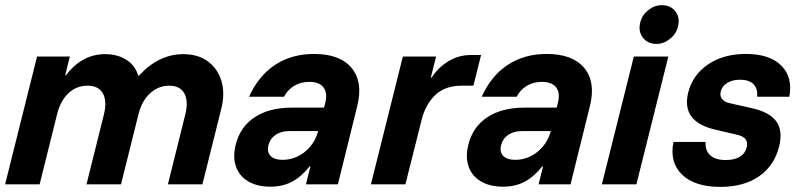

<svg xmlns="http://www.w3.org/2000/svg" viewBox="-20 -721 3128 751"><path d="M0 0 125 -500H253.3L235 -426.7H238.3Q300 -509.2 391.7 -509.2Q439.2 -509.2 473.8 -487.5Q508.3 -465.8 520.8 -425H523.3Q600.8 -509.2 696.7 -509.2Q755 -509.2 793.3 -480.8Q831.7 -452.5 846.2 -403.8Q860.8 -355 845 -293.3L771.7 0H636.7L705 -274.2Q717.5 -326.7 700.8 -356.2Q684.2 -385.8 641.7 -385.8Q599.2 -385.8 566.7 -355.8Q534.2 -325.8 521.7 -274.2L453.3 0H318.3L386.7 -274.2Q399.2 -326.7 382.1 -356.2Q365 -385.8 322.5 -385.8Q279.2 -385.8 247.9 -356.7Q216.7 -327.5 203.3 -274.2L135 0Z M1038.3 9.2Q985.8 9.2 950.8 -11.7Q915.8 -32.5 902.9 -69.6Q890 -106.7 901.7 -154.2Q919.2 -225 976.3 -262.5Q1033.3 -300 1120.8 -300H1247.5L1252.5 -320Q1261.7 -358.3 1245 -379.6Q1228.3 -400.8 1189.2 -400.8Q1156.7 -400.8 1130.8 -385.4Q1105 -370 1090.8 -342.5H954.2Q990.8 -424.2 1055.8 -467.1Q1120.8 -510 1208.3 -510Q1310 -510 1355.4 -455Q1400.8 -400 1377.5 -306.7L1301.7 0H1176.7L1194.2 -70H1190.8Q1158.3 -29.2 1121.7 -10Q1085 9.2 1038.3 9.2ZM1085.8 -95.8Q1116.7 -95.8 1144.2 -109.2Q1171.7 -122.5 1192.5 -146.7Q1213.3 -170.8 1222.5 -201.7L1224.2 -208.3H1110.8Q1080 -208.3 1058.3 -193.8Q1036.7 -179.2 1030 -153.3Q1023.3 -126.7 1038.3 -111.2Q1053.3 -95.8 1085.8 -95.8Z M1430.8 0 1555.8 -500H1685.8L1665 -417.5H1668.3Q1695 -458.3 1735 -482.1Q1775 -505.8 1820.8 -505.8H1861.7L1831.7 -385.8H1785Q1720.8 -385.8 1682.5 -349.2Q1644.2 -312.5 1629.2 -252.5L1565.8 0Z M1948.3 9.2Q1895.8 9.2 1860.8 -11.7Q1825.8 -32.5 1812.9 -69.6Q1800 -106.7 1811.7 -154.2Q1829.2 -225 1886.2 -262.5Q1943.3 -300 2030.8 -300H2157.5L2162.5 -320Q2171.7 -358.3 2155 -379.6Q2138.3 -400.8 2099.2 -400.8Q2066.7 -400.8 2040.8 -385.4Q2015 -370 2000.8 -342.5H1864.2Q1900.8 -424.2 1965.8 -467.1Q2030.8 -510 2118.3 -510Q2220 -510 2265.4 -455Q2310.8 -400 2287.5 -306.7L2211.7 0H2086.7L2104.2 -70H2100.8Q2068.3 -29.2 2031.7 -10Q1995 9.2 1948.3 9.2ZM1995.8 -95.8Q2026.7 -95.8 2054.2 -109.2Q2081.7 -122.5 2102.5 -146.7Q2123.3 -170.8 2132.5 -201.7L2134.2 -208.3H2020.8Q1990 -208.3 1968.3 -193.8Q1946.7 -179.2 1940 -153.3Q1933.3 -126.7 1948.3 -111.2Q1963.3 -95.8 1995.8 -95.8Z M2334.2 0 2459.2 -500H2594.2L2469.2 0ZM2547.5 -549.2Q2513.3 -549.2 2494.6 -573.8Q2475.8 -598.3 2484.2 -632.5Q2490.8 -661.7 2515.4 -681.2Q2540 -700.8 2568.3 -700.8Q2603.3 -700.8 2622.1 -676.2Q2640.8 -651.7 2631.7 -616.7Q2625 -588.3 2600.4 -568.8Q2575.8 -549.2 2547.5 -549.2Z M2797.5 10Q2697.5 10 2647.9 -37.9Q2598.3 -85.8 2614.2 -165.8H2740Q2737.5 -132.5 2757.9 -113.8Q2778.3 -95 2818.3 -95Q2852.5 -95 2873.8 -107.9Q2895 -120.8 2900.8 -145Q2910 -182.5 2865.8 -193.3L2776.7 -214.2Q2644.2 -245 2671.7 -358.3Q2689.2 -428.3 2749.6 -469.2Q2810 -510 2897.5 -510Q2990.8 -510 3036.2 -464.2Q3081.7 -418.3 3067.5 -342.5H2941.7Q2944.2 -375 2926.7 -392.1Q2909.2 -409.2 2874.2 -409.2Q2845 -409.2 2824.6 -396.7Q2804.2 -384.2 2799.2 -363.3Q2795 -346.7 2803.3 -335Q2811.7 -323.3 2830 -318.3L2922.5 -297.5Q2991.7 -281.7 3017.1 -245.4Q3042.5 -209.2 3027.5 -147.5Q3008.3 -72.5 2948.8 -31.2Q2889.2 10 2797.5 10Z"/></svg>

Font: Funnel Sans Light
Style: Bold Italic
Weight: 700
Italic angle: -14.036°
Version: Version 1.000